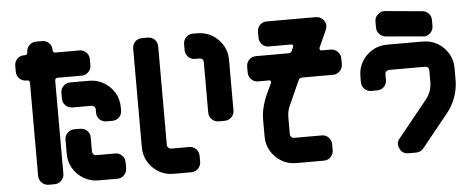

<svg xmlns="http://www.w3.org/2000/svg" viewBox="-47 -789 2231 902"><g transform="rotate(-5 1068.5 -337.5)"><path d="M393 -543Q393 -524 380 -510.5Q367 -497 348 -497H235Q222 -497 222 -484V-46Q222 -27 209 -13.5Q196 0 176 0H149Q130 0 116.5 -13.5Q103 -27 103 -46V-484Q103 -497 90 -497H86Q67 -497 54 -510.5Q41 -524 41 -543V-570Q41 -589 54 -602.5Q67 -616 86 -616H90Q103 -616 103 -630Q103 -649 116.5 -662Q130 -675 149 -675H176Q196 -675 209 -662Q222 -649 222 -630Q222 -616 235 -616H348Q367 -616 380 -602.5Q393 -589 393 -570ZM518 -318Q518 -299 505 -286Q492 -273 473 -273H445Q426 -273 413 -286Q400 -299 400 -318V-333Q400 -341 394.5 -346.5Q389 -352 381 -352H292Q273 -352 259.5 -365Q246 -378 246 -397V-425Q246 -444 259.5 -457Q273 -470 292 -470H381Q419 -470 450 -451.5Q481 -433 499.5 -402Q518 -371 518 -333ZM518 -46Q518 -27 505 -13.5Q492 0 473 0H383Q346 0 314.5 -18.5Q283 -37 264.5 -68Q246 -99 246 -137V-204Q246 -223 259.5 -236Q273 -249 292 -249H319Q339 -249 352 -236Q365 -223 365 -204V-137Q365 -130 370.5 -124.5Q376 -119 383 -119H473Q492 -119 505 -105.5Q518 -92 518 -73Z M1044 -272Q1044 -253 1030.5 -240Q1017 -227 998 -227H971Q952 -227 938.5 -240Q925 -253 925 -272V-511Q925 -519 920 -524Q915 -529 907 -529H885Q866 -529 853 -542.5Q840 -556 840 -575V-602Q840 -621 853 -634.5Q866 -648 885 -648H907Q945 -648 976 -629.5Q1007 -611 1025.5 -580Q1044 -549 1044 -511ZM867 -46Q867 -27 854 -13.5Q841 0 822 0H737Q699 0 668 -18.5Q637 -37 618.5 -68Q600 -99 600 -137V-602Q600 -622 613 -635Q626 -648 645 -648H673Q692 -648 705 -635Q718 -622 718 -602V-137Q718 -130 724 -124.5Q730 -119 737 -119H822Q841 -119 854 -105.5Q867 -92 867 -73Z M1570 -444Q1570 -425 1556.5 -411.5Q1543 -398 1524 -398H1379Q1366 -398 1361 -386L1310 -272Q1298 -247 1298 -217V-137Q1298 -130 1303.5 -124.5Q1309 -119 1316 -119H1447Q1466 -119 1479 -105.5Q1492 -92 1492 -73V-46Q1492 -27 1479 -13.5Q1466 0 1447 0H1316Q1278 0 1247 -18.5Q1216 -37 1197.5 -68Q1179 -99 1179 -137V-217Q1179 -244 1185 -270Q1191 -296 1201 -321L1231 -386Q1233 -391 1230.5 -394.5Q1228 -398 1223 -398H1171Q1152 -398 1139 -411.5Q1126 -425 1126 -444V-471Q1126 -490 1139 -503.5Q1152 -517 1171 -517H1324Q1338 -517 1342 -529L1349 -545Q1351 -549 1349 -553Q1347 -557 1342 -557H1236Q1217 -557 1204 -570Q1191 -583 1191 -602V-630Q1191 -649 1204 -662Q1217 -675 1236 -675H1467Q1491 -675 1506 -655Q1519 -634 1509 -611L1472 -529Q1471 -525 1473.5 -521Q1476 -517 1480 -517H1524Q1543 -517 1556.5 -503.5Q1570 -490 1570 -471Z M2010 -586Q2010 -566 1995 -552Q1981 -540 1965 -540Q1964 -540 1963 -540.5Q1962 -541 1961 -541L1787 -556Q1769 -558 1757 -571Q1745 -584 1745 -602V-630Q1745 -650 1760 -663Q1775 -677 1795 -675L1969 -659Q1986 -658 1998 -645Q2010 -632 2010 -614ZM2096 -380V-323Q2096 -281 2081 -240.5Q2066 -200 2039 -168L1917 -17Q1903 0 1881 0H1846Q1816 0 1805 -26Q1792 -53 1811 -74L1947 -242Q1977 -278 1977 -325V-380Q1977 -388 1972 -393Q1967 -398 1959 -398H1789Q1782 -398 1776 -393Q1770 -388 1770 -380V-352Q1770 -333 1757 -320Q1744 -307 1725 -307H1697Q1678 -307 1665 -320Q1652 -333 1652 -352V-380Q1652 -418 1670.5 -449Q1689 -480 1720 -498.5Q1751 -517 1789 -517H1959Q1997 -517 2028 -498.5Q2059 -480 2077.5 -449Q2096 -418 2096 -380Z"/></g></svg>

Font: Monomaniac One
Style: Regular
Weight: 400
Version: Version 1.000; ttfautohint (v1.8.3)